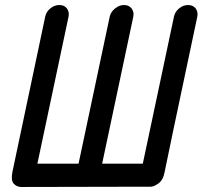

<svg xmlns="http://www.w3.org/2000/svg" viewBox="-20 -745 807 765"><path d="M63 0Q45 -1 34 -14Q23 -27 29.5 -60Q36 -93 160 -678Q164 -698 180.5 -711.5Q197 -725 217 -725Q236 -725 246.5 -711.5Q257 -698 253 -678L129 -93H293L417 -678Q421 -697 438 -711Q455 -725 474 -725Q494 -725 504.5 -711Q515 -697 511 -678L387 -93H549L673 -678Q677 -698 693.5 -711.5Q710 -725 729 -725Q749 -725 759.5 -711.5Q770 -698 766 -678Q642 -93 636 -60Q630 -27 610.5 -13.5Q591 0 578 -1H517Z"/></svg>

Font: VDS
Style: Italic
Weight: 400
Designer: artmaker
Foundry: artmaker
Version: Version 1.000 2009 initial release